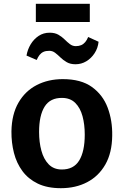

<svg xmlns="http://www.w3.org/2000/svg" viewBox="-20 -979 649 1007"><path d="M299.5 8Q228 8 178.2 -16Q128.5 -40 97.8 -81.5Q67 -123 53.2 -176.8Q39.5 -230.5 40 -290Q41.5 -379.5 76.8 -440.5Q112 -501.5 172.5 -532.8Q233 -564 309.5 -564Q405 -564 462.2 -522.8Q519.5 -481.5 544.8 -414Q570 -346.5 568.5 -267Q567.5 -177.5 532.5 -116.2Q497.5 -55 437.2 -23.5Q377 8 299.5 8ZM303 -90Q366 -89.5 395.2 -137Q424.5 -184.5 424.5 -273Q424.5 -326 412.8 -369.5Q401 -413 375 -439Q349 -465 306.5 -465.5Q243.5 -466.5 214.2 -420Q185 -373.5 185 -287Q185 -233.5 197 -189Q209 -144.5 235 -117.5Q261 -90.5 303 -90ZM376 -642Q349 -642 330.2 -652.8Q311.5 -663.5 297.2 -677.5Q283 -691.5 269.2 -702Q255.5 -712.5 238.5 -712.5Q220 -712.5 208 -707Q196 -701.5 187.5 -690.8Q179 -680 172.5 -664.5L119 -687.5Q124.5 -719.5 141 -746.8Q157.5 -774 182.8 -790.8Q208 -807.5 240.5 -807.5Q267.5 -807.5 286 -797Q304.5 -786.5 318.8 -772.2Q333 -758 346.8 -747.5Q360.5 -737 377.5 -737Q393.5 -737 405.8 -742.2Q418 -747.5 427 -758.2Q436 -769 442.5 -785L497 -760Q493.5 -726.5 476 -699.8Q458.5 -673 432.5 -657.5Q406.5 -642 376 -642ZM168 -863.5V-959H451V-863.5Z"/></svg>

Font: Merriweather Sans SemiBold
Style: Regular
Weight: 600
Designer: Eben Sorkin
Foundry: Eben Sorkin
Version: Version 2.001